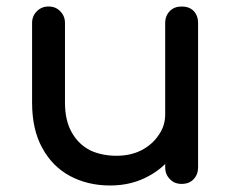

<svg xmlns="http://www.w3.org/2000/svg" viewBox="-20 -568 722 593"><path d="M320.3 4.9Q251 4.9 196.3 -24.4Q141.6 -53.7 110.4 -111.3Q79.1 -168 79.1 -251Q79.1 -333 79.1 -497.1Q79.1 -518.6 93.8 -533.2Q108.4 -547.9 129.9 -547.9Q152.3 -547.9 166 -533.2Q180.7 -518.6 180.7 -497.1Q180.7 -415 180.7 -251Q180.7 -195.3 202.1 -158.2Q222.7 -122.1 258.8 -103.5Q294.9 -86.9 339.8 -86.9Q382.8 -86.9 416 -103.5Q450.2 -121.1 469.7 -150.4Q490.2 -178.7 490.2 -214.8Q510.7 -214.8 552.7 -214.8Q552.7 -153.3 522.5 -102.5Q492.2 -52.7 439.5 -24.4Q386.7 4.9 320.3 4.9ZM541 0Q518.6 0 504.9 -14.6Q490.2 -29.3 490.2 -50.8Q490.2 -199.2 490.2 -497.1Q490.2 -519.5 504.9 -534.2Q518.6 -547.9 541 -547.9Q564.5 -547.9 578.1 -534.2Q591.8 -519.5 591.8 -497.1Q591.8 -348.6 591.8 -50.8Q591.8 -29.3 578.1 -14.6Q564.5 0 541 0Z"/></svg>

Font: Abed
Style: Bold
Weight: 700
Designer: Johan Aakerlund
Version: Version 3.105